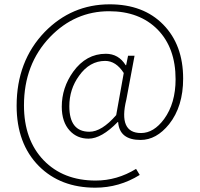

<svg xmlns="http://www.w3.org/2000/svg" viewBox="-20 -712 925 889"><path d="M160 57Q57 -47 57 -222Q57 -429 187 -564Q312 -692 488 -692Q644 -692 736 -598Q828 -504 828 -348Q828 -219 763 -137Q704 -64 631 -64Q533 -64 527 -147H525Q450 -70 390 -70Q337 -70 303 -107Q266 -147 266 -218Q266 -306 319 -380Q379 -463 470 -463Q529 -463 562 -410H564L573 -454H603L565 -251Q527 -96 633 -96Q692 -96 740 -161Q793 -234 793 -345Q793 -490 710 -575Q626 -660 485 -660Q327 -660 212 -541Q91 -415 91 -224Q91 -65 182 30Q273 124 423 124Q522 124 610 70L627 98Q532 157 421 157Q260 157 160 57ZM518 -179 553 -374Q517 -430 467 -430Q395 -430 346 -361Q301 -299 301 -220Q301 -102 394 -102Q451 -102 518 -179Z"/></svg>

Font: Noto Sans CJK TC Thin
Style: Regular
Weight: 250
Designer: Ryoko NISHIZUKA ???? (kana & ideographs); Paul D. Hunt (Latin, Greek & Cyrillic); Wenlong ZHANG ??? (bopomofo); Sandoll 
Foundry: Adobe Systems Incorporated
Version: Version 1.004 January 19, 2016